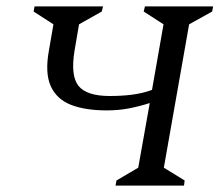

<svg xmlns="http://www.w3.org/2000/svg" viewBox="-20 -580 696 600"><path d="M341 0 344 -16 412 -56 448 -258Q417 -248 384 -241.5Q351 -235 314 -235Q246 -235 201.5 -252.5Q157 -270 138.5 -311Q120 -352 133 -423L147 -504L85 -544L88 -560H302L298 -544L227 -504L213 -422Q200 -343 225.5 -311.5Q251 -280 323 -280Q360 -280 392 -284Q424 -288 455 -299L491 -504L429 -544L433 -560H646L643 -544L571 -504L492 -56L557 -16L555 0Z"/></svg>

Font: Spectral SC
Style: Italic
Weight: 400
Italic angle: -10°
Designer: Jean-Baptiste Levee
Foundry: Production Type
Version: Version 2.001